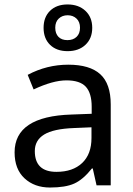

<svg xmlns="http://www.w3.org/2000/svg" viewBox="-20 -837 601 867"><path d="M234.9 -61Q308.6 -61 350.8 -100.8Q393.1 -140.6 393.1 -213.9V-262.2L314 -258.8Q221.7 -255.4 179.4 -229.5Q137.2 -203.6 137.2 -154.8Q137.2 -61 234.9 -61ZM480 -365.2V0H416L398.9 -76.2H395Q355 -25.9 315.2 -8.1Q275.4 9.8 205.6 9.8Q135.7 9.8 90.8 -31.7Q45.9 -73.2 45.9 -148.9Q45.9 -312 303.2 -319.8L394 -323.2V-355Q394 -416 367.7 -445.1Q341.3 -474.1 280 -474.1Q218.8 -474.1 131.8 -433.1L105 -499Q191.4 -544.9 288.3 -544.9Q385.3 -544.9 432.6 -502Q480 -459 480 -365.2ZM325.9 -670.7Q341.3 -685.5 341.3 -711.9Q341.3 -738.3 325.4 -753.2Q309.6 -768.1 285.4 -768.1Q261.2 -768.1 245.4 -753.2Q229.5 -738.3 229.5 -711.9Q229.5 -685.5 243.9 -670.7Q258.3 -655.8 284.4 -655.8Q310.5 -655.8 325.9 -670.7ZM365.7 -788.1Q396.5 -759.3 396.5 -711.4Q396.5 -663.6 366 -634.8Q335.4 -606 285.4 -606Q235.4 -606 206.1 -634.5Q176.8 -663.1 176.8 -711.4Q176.8 -759.8 206.1 -788.3Q235.4 -816.9 285.2 -816.9Q335 -816.9 365.7 -788.1Z"/></svg>

Font: NotoSans
Style: Regular
Weight: 400
Designer: Monotype Design team
Foundry: Monotype Imaging Inc.
Version: Version 1.04